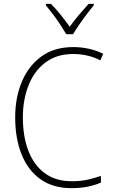

<svg xmlns="http://www.w3.org/2000/svg" viewBox="-20 -1062 586 999"><path d="M361 -781Q275 -781 216.5 -737Q158 -693 128.5 -618Q99 -543 99 -452Q99 -351 128 -276.5Q157 -202 213.5 -160.5Q270 -119 353 -119Q400 -119 438 -127.5Q476 -136 505 -147V-112Q476 -99 437.5 -91Q399 -83 351 -83Q257 -83 192 -128.5Q127 -174 93 -257Q59 -340 59 -452Q59 -554 93.5 -636.5Q128 -719 195 -768Q262 -817 361 -817Q446 -817 517 -782L502 -748Q467 -766 431.5 -773.5Q396 -781 361 -781ZM325 -884Q312 -906 293.5 -934Q275 -962 255 -988.5Q235 -1015 219 -1034V-1042H245Q270 -1017 296 -984.5Q322 -952 343 -923Q364 -953 389.5 -983Q415 -1013 441 -1042H468V-1034Q451 -1014 430.5 -987Q410 -960 391.5 -933Q373 -906 360 -884Z"/></svg>

Font: Noto Sans Telugu UI SemiCondensed ExtraLight
Style: Regular
Weight: 200
Width: 4
Designer: Jelle Bosma - Monotype Design Team
Foundry: Monotype Imaging Inc.
Version: Version 2.005; ttfautohint (v1.8.4.7-5d5b)